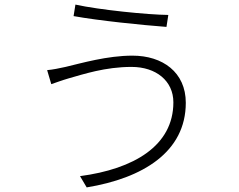

<svg xmlns="http://www.w3.org/2000/svg" viewBox="-20 -783 1040 835"><path d="M734 -338C734 -149 562 -48 328 -17L357 32C601 -8 788 -122 788 -336C788 -469 687 -541 556 -541C446 -541 333 -508 265 -492C238 -486 209 -480 185 -478L203 -417C224 -424 247 -433 278 -442C342 -460 437 -492 552 -492C659 -492 734 -431 734 -338ZM308 -763 300 -713C410 -693 598 -674 704 -666L712 -718C621 -719 413 -740 308 -763Z"/></svg>

Font: Noto Sans CJK Light
Style: Regular
Weight: 300
Designer: Ryoko NISHIZUKA (kana & ideographs); Paul D. Hunt (Latin, Greek & Cyrillic); Wenlong ZHANG (bopomofo); Sandoll Communica
Foundry: Adobe Systems Incorporated
Version: Version 1.000;PS 1;hotconv 1.0.78;makeotf.lib2.5.61930